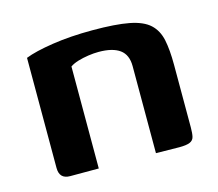

<svg xmlns="http://www.w3.org/2000/svg" viewBox="-68 -486 647 571"><g transform="rotate(-15 255.5 -200.5)"><path d="M83 0Q50 0 50 -34V-373Q80 -385 135.5 -393.5Q191 -402 259 -402Q330 -402 371.5 -394Q413 -386 433.5 -367Q454 -348 460.5 -317Q467 -286 467 -240V-47Q467 -29 464.5 -18.5Q462 -8 451.5 -3.5Q441 1 419 1L347 0V-268Q347 -303 325 -319Q303 -335 260 -335Q245 -335 228 -332.5Q211 -330 196 -325.5Q181 -321 171 -314V0Z"/></g></svg>

Font: Genos Thin SemiBold
Style: Regular
Weight: 600
Version: Version 1.010